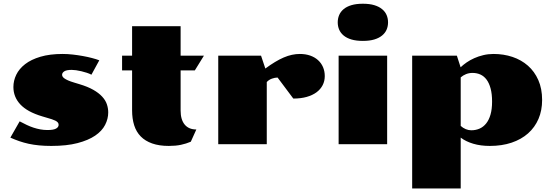

<svg xmlns="http://www.w3.org/2000/svg" viewBox="-20 -788 3019 1049"><path d="M87.4 -125Q107.4 -114.3 126 -105.5Q144.5 -96.7 163.1 -90.6Q181.6 -84.5 200.4 -81.1Q219.2 -77.6 239.7 -77.6Q272 -77.6 286.1 -85.4Q300.3 -93.3 300.3 -106Q300.3 -113.8 295.7 -119.1Q291 -124.5 282.7 -128.7Q274.4 -132.8 263.2 -136.5Q252 -140.1 238.3 -144L210.4 -152.3Q169.4 -164.6 139.6 -180.9Q109.9 -197.3 90.8 -217.8Q71.8 -238.3 62.5 -262Q53.2 -285.6 53.2 -312.5Q53.2 -347.2 68.8 -379.6Q84.5 -412.1 117.2 -437.5Q149.9 -462.9 200.9 -478Q252 -493.2 322.3 -493.2Q348.6 -493.2 377.2 -490Q405.8 -486.8 432.6 -481.9Q459.5 -477.1 482.9 -470.9Q506.3 -464.8 522.5 -458.5L479.5 -379.9Q468.8 -385.7 454.3 -390.4Q439.9 -395 424.8 -398.7Q409.7 -402.3 395.8 -404.3Q381.8 -406.2 372.1 -406.2Q343.8 -406.2 331.5 -398.4Q319.3 -390.6 319.3 -379.4Q319.3 -375 321.8 -370.1Q324.2 -365.2 331.5 -359.9Q338.9 -354.5 352.1 -348.6Q365.2 -342.8 386.7 -336.4L414.1 -328.1Q459.5 -314.5 489.5 -297.4Q519.5 -280.3 537.8 -260.5Q556.2 -240.7 563.7 -218.8Q571.3 -196.8 571.3 -173.8Q571.3 -138.7 554.2 -105.5Q537.1 -72.3 499.8 -46.9Q462.4 -21.5 403.3 -6.1Q344.2 9.3 260.3 9.3Q224.1 9.3 193.8 6.3Q163.6 3.4 136.7 -2.4Q109.9 -8.3 85.2 -16.8Q60.5 -25.4 36.6 -36.1Z M701.7 -403.3H647V-483.9H701.7V-645H966.8V-483.9H1094.2L1044.4 -403.3H966.8V-184.1Q966.8 -134.3 989 -107.4Q1011.2 -80.6 1052.7 -80.6L1022.5 -13.7Q997.1 -2.9 968.5 3.2Q939.9 9.3 902.3 9.3Q849.6 9.3 811.5 -4.2Q773.4 -17.6 749 -42.5Q724.6 -67.4 713.1 -103.5Q701.7 -139.6 701.7 -185.1Z M1172.4 -483.9H1406.2L1429.7 -413.6Q1457.5 -434.1 1482.2 -449Q1506.8 -463.9 1530 -473.9Q1553.2 -483.9 1575 -488.5Q1596.7 -493.2 1618.2 -493.2Q1649.4 -493.2 1674.6 -484.4Q1699.7 -475.6 1717.5 -459.5Q1735.4 -443.4 1744.9 -421.1Q1754.4 -398.9 1754.4 -372.1Q1754.4 -345.2 1742.9 -322.8Q1731.4 -300.3 1709.5 -283.9Q1687.5 -267.6 1655.5 -258.5Q1623.5 -249.5 1582.5 -249.5L1496.6 -364.3Q1482.4 -364.3 1465.8 -358.4Q1449.2 -352.5 1437.5 -339.8V0H1172.4Z M1962.4 -564.5Q1926.3 -564.5 1900.1 -572.3Q1874 -580.1 1857.4 -594Q1840.8 -607.9 1833 -626.2Q1825.2 -644.5 1825.2 -666Q1825.2 -687 1833 -705.6Q1840.8 -724.1 1857.4 -738Q1874 -752 1900.1 -759.8Q1926.3 -767.6 1962.4 -767.6Q1999 -767.6 2024.9 -759.8Q2050.8 -752 2067.6 -738Q2084.5 -724.1 2092.3 -705.6Q2100.1 -687 2100.1 -666Q2100.1 -644.5 2092.3 -626.2Q2084.5 -607.9 2067.6 -594Q2050.8 -580.1 2024.9 -572.3Q1999 -564.5 1962.4 -564.5ZM1830.1 -483.9H2095.2V0H1830.1Z M2231.9 -483.9H2476.1L2496.6 -420.4Q2510.3 -433.6 2529.3 -446.8Q2548.3 -460 2571.3 -470.2Q2594.2 -480.5 2620.8 -486.8Q2647.5 -493.2 2676.3 -493.2Q2731.4 -493.2 2779.8 -477.1Q2828.1 -460.9 2864.3 -429.2Q2900.4 -397.5 2921.1 -350.6Q2941.9 -303.7 2941.9 -241.7Q2941.9 -184.6 2922.1 -138.4Q2902.3 -92.3 2865.2 -59.3Q2828.1 -26.4 2775.1 -8.5Q2722.2 9.3 2656.2 9.3Q2606 9.3 2565.7 -2.7Q2525.4 -14.6 2497.1 -36.1V241.7H2231.9ZM2497.1 -100.1Q2509.3 -88.9 2524.4 -82.5Q2539.6 -76.2 2554.7 -76.2Q2579.1 -76.2 2599.9 -85.2Q2620.6 -94.2 2636 -113.3Q2651.4 -132.3 2659.9 -161.9Q2668.5 -191.4 2668.5 -232.9Q2668.5 -274.9 2660.4 -304.7Q2652.3 -334.5 2638.2 -353.3Q2624 -372.1 2604.5 -380.9Q2585 -389.6 2561.5 -389.6Q2543 -389.6 2526.4 -383.1Q2509.8 -376.5 2497.1 -365.2Z"/></svg>

Font: Poller One
Style: Regular
Weight: 400
Designer: Yvonne Schttler
Foundry: Yvonne Schttler
Version: Version 1.002